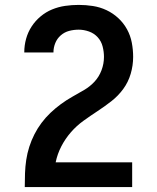

<svg xmlns="http://www.w3.org/2000/svg" viewBox="-20 -763 640 783"><path d="M81 0V-1Q81 -29 82 -56.5Q83 -84 87 -111Q91 -138 99.5 -164.5Q108 -191 120.5 -215.5Q133 -240 149.5 -262Q166 -284 186 -303Q206 -322 228.5 -338.5Q251 -355 275 -368.5Q299 -382 323 -396Q347 -410 365.5 -430Q384 -450 394 -476.5Q404 -503 404 -531Q404 -552 398.5 -573.5Q393 -595 378.5 -611Q364 -627 343 -634.5Q322 -642 301 -642Q281 -642 262 -637Q243 -632 228 -619Q213 -606 205.5 -587.5Q198 -569 198 -550Q198 -549 198 -549Q198 -549 198 -549H79Q79 -549 79 -549.5Q79 -550 79 -550Q79 -578 86.5 -605Q94 -632 109 -655Q124 -678 145.5 -696Q167 -714 192.5 -724.5Q218 -735 245.5 -739Q273 -743 301 -743Q330 -743 359 -738.5Q388 -734 414.5 -721.5Q441 -709 462.5 -689Q484 -669 498 -643.5Q512 -618 517.5 -589Q523 -560 523 -531Q523 -496 513 -462Q503 -428 482.5 -400Q462 -372 434.5 -350.5Q407 -329 378 -310Q349 -291 320.5 -270.5Q292 -250 269 -223.5Q246 -197 230 -166Q214 -135 207 -101H519V0Z"/></svg>

Font: Zed Sans Extended
Style: Bold
Weight: 700
Width: 7
Designer: Belleve Invis
Foundry: Belleve Invis
Version: Version 1.0.0; ttfautohint (v1.8.4)